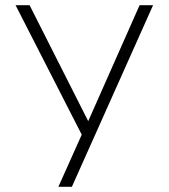

<svg xmlns="http://www.w3.org/2000/svg" viewBox="-20 -720 650 740"><path d="M295 -201 40 -700H94L320 -253L518 -700H570L257 0H205Z"/></svg>

Font: PT Root UI Web Light
Style: Regular
Weight: 300
Designer: Vitaly Kuzmin
Foundry: ParaType Ltd.
Version: Version 1.000W